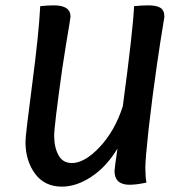

<svg xmlns="http://www.w3.org/2000/svg" viewBox="-20 -686 649 716"><path d="M438 -290Q476 -573 480 -663Q508 -666 533 -666Q563 -666 578 -657Q593 -648 593 -623Q593 -620 586 -579.5Q579 -539 564 -436Q549 -333 534 -203Q522 -93 522 -61Q522 -29 526 -5Q488 3 463 3Q407 3 407 -49Q407 -55 418 -132Q377 -64 321 -27Q265 10 211 10Q146 10 110.5 -38.5Q75 -87 75 -157Q75 -182 100 -371.5Q125 -561 130 -663Q157 -666 181 -666Q243 -666 243 -624Q243 -621 239 -597Q235 -573 227 -525Q219 -477 212 -429Q182 -215 182 -180Q182 -137 198 -107.5Q214 -78 248 -78Q296 -78 352.5 -138.5Q409 -199 438 -290Z"/></svg>

Font: Overlock
Style: Bold Italic
Weight: 700
Version: Version 1.001